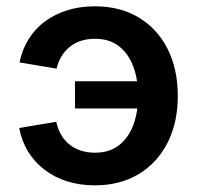

<svg xmlns="http://www.w3.org/2000/svg" viewBox="-20 -568 617 600"><path d="M276.4 11.2Q230 11.2 190.2 -1.2Q150.4 -13.7 119.4 -37.4Q88.4 -61 68.1 -93.8Q47.9 -126.5 40 -168L155.8 -187.5Q160.2 -166 170.4 -147.9Q180.7 -129.9 196 -117.2Q211.4 -104.5 231.7 -97.7Q252 -90.8 276.9 -90.8Q322.3 -90.8 352.1 -114.3Q381.8 -137.7 396.7 -177.7Q411.6 -217.8 411.6 -268.6Q411.6 -319.3 396.7 -359.6Q381.8 -399.9 352.1 -423.3Q322.3 -446.8 276.9 -446.8Q252.4 -446.8 232.4 -440.2Q212.4 -433.6 197.3 -421.1Q182.1 -408.7 171.9 -391.4Q161.6 -374 156.7 -353.5L41 -373Q49.3 -413.6 69.6 -446Q89.8 -478.5 120.6 -501.2Q151.4 -523.9 190.9 -536.1Q230.5 -548.3 276.4 -548.3Q355 -548.3 413.3 -513.4Q471.7 -478.5 503.7 -415.3Q535.6 -352.1 535.6 -268.1Q535.6 -185.1 503.7 -122.1Q471.7 -59.1 413.3 -23.9Q355 11.2 276.4 11.2ZM421.9 -229H214.4V-314H421.9Z"/></svg>

Font: Inter 17pt SemiBold
Style: Regular
Weight: 600
Version: Version 4.001;git-66647c0bb